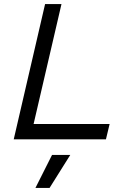

<svg xmlns="http://www.w3.org/2000/svg" viewBox="-20 -680 626 937"><path d="M144 -75H515L497 0H47L200 -660H280ZM323 76 222 237H153L234 76Z"/></svg>

Font: Work Sans
Style: Italic
Weight: 400
Italic angle: -13°
Designer: Wei Huang
Foundry: Wei Huang
Version: Version 2.012